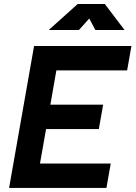

<svg xmlns="http://www.w3.org/2000/svg" viewBox="-20 -918 662 938"><path d="M24.4 0H500L521 -119.1H175.3L205.1 -287.6H462.9L483.9 -406.7H226.1L255.4 -574.2H601.1L622.1 -693.4H146.5L125.5 -574.2ZM218.3 -771.5H365.7L416 -827.6L445.8 -771.5H588.4L492.2 -898.4H359.4Z"/></svg>

Font: Cascadia Mono NF
Style: Bold Italic
Weight: 700
Italic angle: -10°
Monospace: yes
Designer: Aaron Bell
Foundry: Saja Typeworks
Version: Version 2404.023